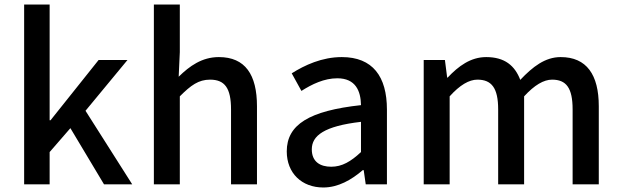

<svg xmlns="http://www.w3.org/2000/svg" viewBox="-20 -817 2754 851"><path d="M87 0H200V-143L292 -249L441 0H566L359 -326L545 -551H417L204 -284H200V-797H87Z M662 0H777V-390C826 -439 860 -464 911 -464C976 -464 1004 -427 1004 -332V0H1119V-346C1119 -486 1067 -564 950 -564C875 -564 820 -524 772 -477L777 -586V-797H662Z M1413 14C1479 14 1538 -20 1588 -63H1592L1601 0H1695V-331C1695 -478 1632 -564 1495 -564C1407 -564 1330 -528 1273 -492L1316 -414C1363 -444 1417 -470 1475 -470C1556 -470 1579 -414 1580 -351C1351 -326 1251 -265 1251 -146C1251 -49 1318 14 1413 14ZM1448 -78C1399 -78 1362 -100 1362 -155C1362 -216 1417 -258 1580 -277V-143C1535 -101 1496 -78 1448 -78Z M1858 0H1973V-390C2018 -440 2059 -464 2096 -464C2159 -464 2188 -427 2188 -332V0H2303V-390C2349 -440 2390 -464 2427 -464C2490 -464 2518 -427 2518 -332V0H2634V-346C2634 -486 2580 -564 2465 -564C2396 -564 2341 -521 2286 -463C2262 -526 2217 -564 2135 -564C2066 -564 2012 -524 1964 -473H1962L1952 -551H1858Z"/></svg>

Font: Noto Sans JP Medium
Style: Regular
Weight: 500
Designer: Ryoko NISHIZUKA 西塚涼子 (kana, bopomofo & ideographs); Paul D. Hunt (Latin, Greek & Cyrillic); Sandoll Communications 산돌커뮤니
Foundry: Adobe
Version: Version 2.004;hotconv 1.0.118;makeotfexe 2.5.65603